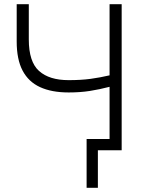

<svg xmlns="http://www.w3.org/2000/svg" viewBox="-20 -720 703 920"><path d="M395 180V-54H529V0H449V180ZM505 0V-304Q457 -291.5 410.5 -284.2Q364 -277 309 -277Q227.5 -277 172 -302.5Q116.5 -328 88.2 -381.8Q60 -435.5 60 -521V-700H118V-531Q118 -424 167 -380Q216 -336 309 -336Q368.5 -336 414.2 -342.2Q460 -348.5 505 -359V-700H563V0Z"/></svg>

Font: Geologica Roman Thin
Style: Regular
Weight: 250
Designer: Sindre Bremnes, Frode Helland
Foundry: Monokrom Skriftforlag AS
Version: Version 1.010;gftools[0.9.28]